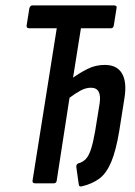

<svg xmlns="http://www.w3.org/2000/svg" viewBox="-20 -675 497 707"><path d="M282 11Q271 14 270 4L261 -60Q260 -71 270 -74Q285 -78 296 -89.5Q307 -101 315 -125.5Q323 -150 330 -190L347 -295Q355 -352 315 -352Q296 -352 276.5 -341.5Q257 -331 236 -315L189 -11Q188 0 178 0H109Q98 0 100 -11L189 -571H87Q77 -571 78 -581L88 -644Q91 -655 99 -655H400Q412 -655 409 -644L399 -581Q397 -571 389 -571H278L249 -389Q274 -407 303 -421.5Q332 -436 366 -436Q411 -436 429.5 -404Q448 -372 438 -312L419 -192Q407 -120 389.5 -78.5Q372 -37 346 -17.5Q320 2 282 11Z"/></svg>

Font: Sofia Sans Extra Condensed SemiBold
Style: Italic
Weight: 600
Italic angle: -9°
Designer: Botio Nikoltchev, Ani Petrova
Foundry: lettersoup
Version: Version 4.101